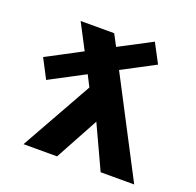

<svg xmlns="http://www.w3.org/2000/svg" viewBox="-138 -954 1117 1097"><g transform="rotate(20 420.0 -405.5)"><path d="M585 -2H789L484 -587L683 -692L621 -809L423 -705L386 -775H182L263 -620L51 -508L112 -391L324 -503L359 -435L116 -2H320L463 -265Z"/></g></svg>

Font: Hussar
Style: BoldWeb
Weight: 700
Foundry: Cannot Into Space Fonts
Version: Version 2.00